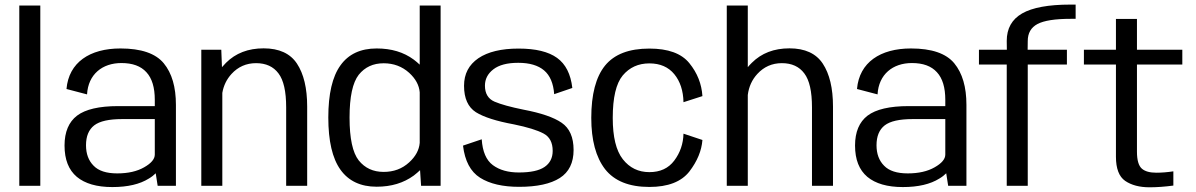

<svg xmlns="http://www.w3.org/2000/svg" viewBox="-20 -809 5208 836"><path d="M64 0H155.5V-785H64Z M666.5 0H746V-352.5C746 -430 728.5 -490.5 693 -533.5C657.5 -576.5 594.5 -598 504.5 -598C371 -598 279.5 -537.5 269.5 -421.5L359 -398C364 -485.5 425.5 -534.5 508.5 -534.5C557 -534.5 593 -521.5 617.5 -494.5C642 -468 654 -428 654 -374.5V-347H494.5C411.5 -347 352 -333 315.5 -305.5C279.5 -278 261 -234.5 261 -175.5C261 -114 279 -69 314.5 -39C350 -9.5 401.5 5.5 469 5.5C536 5.5 589 -7 628 -31.5C640 -38.5 650 -46.5 658 -54.5ZM654 -136C654 -116.5 638.5 -98 607.5 -80.5C577 -63 538 -54 490.5 -54C443.5 -54 409 -65 387.5 -87.5C365.5 -109.5 354.5 -139.5 354.5 -176.5C354.5 -216 366.5 -244.5 390 -263C414 -281.5 454.5 -290.5 512 -290.5H654Z M856.5 0H948V-404.5C953.5 -436.5 967 -464 988 -487C1016.5 -518 1052 -534 1095 -534C1138 -534 1170.5 -519 1192.5 -489.5C1215 -460 1226 -411 1226 -341.5V0H1317.5V-345C1317.5 -425 1302.5 -487.5 1273 -532C1244 -576 1195.5 -598.5 1128 -598.5C1060.5 -598.5 1006 -577.5 964 -535.5C957.5 -529 952 -523 946.5 -516.5L943.5 -592.5H856.5Z M1813.5 0H1898.5V-785H1807.5V-527.5C1800 -535 1791 -542 1781.5 -549.5C1737.5 -582 1684 -598 1620 -598C1550 -598 1497.5 -573.5 1462.5 -524.5C1427 -475.5 1409.5 -399.5 1409.5 -297.5C1409.5 -195.5 1427 -119.5 1462.5 -70C1497.5 -21 1550 4 1620 4C1684 4 1737.5 -12.5 1781.5 -44.5C1792 -52.5 1801 -60.5 1809 -68ZM1807.5 -187C1805 -156 1789.5 -127.5 1761.5 -102C1731 -74 1694 -60.5 1650.5 -60.5C1605 -60.5 1569 -77 1542 -110.5C1515.5 -144 1502 -206.5 1502 -297C1502 -387.5 1515.5 -449.5 1542 -483.5C1569 -517 1605 -533.5 1650.5 -533.5C1694 -533.5 1731 -519.5 1761.5 -492C1789.5 -466.5 1805 -438 1807.5 -407Z M2240.5 4.5C2318.5 4.5 2377.5 -8.5 2417.5 -34C2457.5 -59.5 2477.5 -100.5 2477.5 -156C2477.5 -211.5 2460 -251 2425.5 -274.5C2391.5 -298 2336 -317 2259.5 -331.5C2203 -343 2161 -354.5 2133 -366.5C2105.5 -378.5 2091.5 -402 2091.5 -436C2091.5 -464.5 2103.5 -488 2128 -507C2152.5 -526 2188.5 -535.5 2236.5 -535.5C2285.5 -535.5 2323 -524.5 2349 -502.5C2375 -480.5 2389.5 -446 2393 -399L2472 -426C2465 -486.5 2443 -530 2405.5 -557C2368 -584 2312.5 -597.5 2238 -597.5C2163 -597.5 2104.5 -583.5 2063 -555.5C2021.5 -527 2000.5 -487.5 2000.5 -435.5C2000.5 -380.5 2018 -342.5 2052 -320.5C2086.5 -299 2141.5 -281.5 2217.5 -267.5C2276.5 -255.5 2319.5 -242 2346 -228C2373 -214 2386.5 -188.5 2386.5 -152C2386.5 -121.5 2374.5 -98 2351 -82C2327.5 -66 2290.5 -58 2239 -58C2193 -58 2155 -68.5 2126 -90C2097 -111.5 2081 -149 2077.5 -202.5L1996 -175C2004 -108.5 2028.5 -61.5 2070.5 -35C2112.5 -8.5 2169.5 4.5 2240.5 4.5Z M2807.5 5C2888.5 5 2946.5 -17.5 2981.5 -62C3016 -107 3035 -153 3038.5 -199.5L2956 -227C2955 -183 2941.5 -144 2916 -110C2890.5 -76 2854.5 -59.5 2807.5 -59.5C2760 -59.5 2721.5 -78 2692 -115.5C2662.5 -153 2648 -213 2648 -295.5C2648 -384 2662.5 -445.5 2691.5 -480.5C2721 -515.5 2759.5 -533 2807.5 -533C2854.5 -533 2890.5 -517 2916 -486C2941.5 -455 2955 -414 2956 -364L3038.5 -390.5C3035 -443.5 3016.5 -491 2981.5 -534C2947 -576.5 2889 -597.5 2807.5 -597.5C2719 -597.5 2655 -573 2614.5 -523.5C2574.5 -474 2554.5 -398 2554.5 -295.5C2554.5 -199 2574.5 -124.5 2614.5 -72.5C2655 -21 2719 5 2807.5 5Z M3144.5 0H3236V-395.5C3240.5 -431.5 3254.5 -462 3277.5 -487C3306 -518 3341.5 -534 3384.5 -534C3427.5 -534 3460 -519 3482 -489.5C3504.5 -460 3515.5 -411 3515.5 -341.5V0H3607V-345C3607 -425 3592 -487.5 3562.5 -532C3533.5 -576 3485 -598.5 3417.5 -598.5C3350 -598.5 3295.5 -577.5 3253.5 -535.5C3247 -529.5 3241.5 -523 3236 -516.5V-785H3144.5Z M4108.5 0H4188V-352.5C4188 -430 4170.5 -490.5 4135 -533.5C4099.5 -576.5 4036.5 -598 3946.5 -598C3813 -598 3721.5 -537.5 3711.5 -421.5L3801 -398C3806 -485.5 3867.5 -534.5 3950.5 -534.5C3999 -534.5 4035 -521.5 4059.5 -494.5C4084 -468 4096 -428 4096 -374.5V-347H3936.5C3853.5 -347 3794 -333 3757.5 -305.5C3721.5 -278 3703 -234.5 3703 -175.5C3703 -114 3721 -69 3756.5 -39C3792 -9.5 3843.5 5.5 3911 5.5C3978 5.5 4031 -7 4070 -31.5C4082 -38.5 4092 -46.5 4100 -54.5ZM4096 -136C4096 -116.5 4080.5 -98 4049.5 -80.5C4019 -63 3980 -54 3932.5 -54C3885.5 -54 3851 -65 3829.5 -87.5C3807.5 -109.5 3796.5 -139.5 3796.5 -176.5C3796.5 -216 3808.5 -244.5 3832 -263C3856 -281.5 3896.5 -290.5 3954 -290.5H4096Z M4363.5 0H4455V-528H4625.5V-592.5H4454.5L4455 -630.5C4455 -664.5 4469 -689.5 4497.5 -704.5C4526 -719.5 4574 -727 4641.5 -727H4663.5V-789H4640C4545 -789 4475 -776 4430.5 -750.5C4386 -725 4363.5 -685 4363.5 -631L4364 -592.5H4242.5V-528H4363.5Z M4985.5 6.5C5017 6.5 5051.5 4 5089 -1V-63C5062.5 -59 5038 -57 5015 -57C4987 -57 4966 -62.5 4952 -74.5C4938 -86.5 4930.5 -111 4930.5 -148.5V-528H5128V-592.5H4930.5V-726.5H4839V-592.5H4699.5V-528H4839V-126.5C4839 -75 4852.5 -40 4879 -21.5C4906 -3 4941.5 6.5 4985.5 6.5Z"/></svg>

Font: Anybody
Style: Regular
Weight: 400
Designer: Tyler Finck
Foundry: Etcetera Type Company
Version: Version 1.110